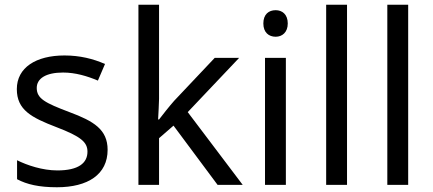

<svg xmlns="http://www.w3.org/2000/svg" viewBox="-20 -780 1827 810"><path d="M434 -148C434 -234 375 -269 273 -307C170 -346 135 -364 135 -409C135 -449 174 -474 246 -474C298 -474 348 -459 393 -440L423 -510C373 -532 317 -546 252 -546C132 -546 51 -495 51 -404C51 -316 113 -284 217 -244C322 -204 349 -180 349 -140C349 -92 311 -61 222 -61C159 -61 94 -83 52 -104V-24C93 -2 145 10 220 10C351 10 434 -44 434 -148Z M651 -363V-760H564V0H651V-197L712 -250L898 0H1004L772 -307L989 -536H886L715 -355C697 -335 663 -292 651 -276H647C648 -301 651 -342 651 -363Z M1143 -737C1114 -737 1091 -720 1091 -681C1091 -643 1114 -625 1143 -625C1170 -625 1194 -643 1194 -681C1194 -720 1170 -737 1143 -737ZM1186 -536H1098V0H1186Z M1444 0V-760H1356V0Z M1702 0V-760H1614V0Z"/></svg>

Font: Noto Sans Mro
Style: Regular
Weight: 400
Designer: Monotype Design Team
Foundry: Monotype Imaging Inc.
Version: Version 2.001